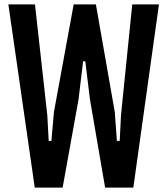

<svg xmlns="http://www.w3.org/2000/svg" viewBox="-20 -854 762 874"><path d="M18.1 -834 138.2 0H265.1L337.4 -400.9L358.4 -575.2H368.2L389.6 -400.9L458.5 0H586.9L703.6 -834H582L530.8 -330.1L524.9 -212.4H512.2L502.4 -344.7L416.5 -834H315.4L225.6 -344.7L213.9 -212.4H201.7L195.3 -330.1L139.2 -834Z"/></svg>

Font: Fjalla One
Style: Regular
Weight: 400
Designer: Irina Smirnova
Foundry: Irina Smirnova
Version: Version 1.001